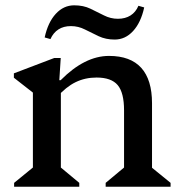

<svg xmlns="http://www.w3.org/2000/svg" viewBox="-20 -709 688 729"><path d="M381.2 0V-14.7L466.8 -86.1L451 -58V-289.9Q451 -357.1 426.9 -385.8Q402.8 -414.6 346.5 -414.6Q303.2 -414.6 267.1 -397Q230.9 -379.4 196.1 -340.2V-404.4H210.2Q301.7 -496.7 393.9 -496.7Q475.3 -496.7 516.3 -451.4Q557.2 -406.1 557.2 -317.1V-56.3L541.2 -85.1L627.7 -14.7V0ZM33.6 0V-14.7L120.9 -86L104.9 -56.3V-395.6L147.9 -323.8L32.7 -413.9V-430.5L185.8 -488.7H210.6L205.2 -404.4H211.1V-56.3L196.1 -85.3L281 -14.7V0ZM415.5 -558.8Q381.5 -558.8 354.4 -571.6Q327.4 -584.3 302.4 -597.1Q277.3 -609.9 249.3 -609.9Q221.4 -609.9 202 -597.4Q182.5 -585 171.5 -560.6L149.6 -566.8Q162 -624 191.7 -656.4Q221.4 -688.8 261.7 -688.8Q296.7 -688.8 323.2 -676Q349.8 -663.3 374.8 -650.5Q399.8 -637.7 427.8 -637.7Q455.7 -637.7 475.6 -650.3Q495.4 -662.8 505.6 -687L527.5 -680.8Q515.1 -623.6 485.4 -591.2Q455.7 -558.8 415.5 -558.8Z"/></svg>

Font: Platypi Light
Style: Regular
Weight: 300
Designer: David Sargent
Foundry: Bolt Cutter Type
Version: Version 1.200